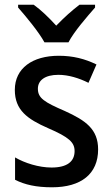

<svg xmlns="http://www.w3.org/2000/svg" viewBox="-20 -786 476 816"><path d="M169 -606H271C294 -651 350 -715 384 -754V-766H318C284 -740 254 -713 219 -677C188 -711 154 -744 123 -766H57V-754C92 -714 145 -650 169 -606ZM397 -151C397 -237 344 -274 256 -314C168 -352 141 -369 141 -409C141 -445 172 -468 228 -468C271 -468 316 -454 356 -434L390 -512C341 -536 290 -549 230 -549C118 -549 43 -496 43 -404C43 -318 96 -280 185 -241C273 -203 297 -181 297 -144C297 -100 266 -74 199 -74C145 -74 85 -93 44 -117V-22C85 -1 134 10 201 10C325 10 397 -47 397 -151Z"/></svg>

Font: Noto Sans Khmer SemiCondensed Medium
Style: Regular
Weight: 500
Width: 4
Designer: Danh Hong and the Monotype Design Team
Foundry: Monotype Imaging Inc.
Version: Version 2.004